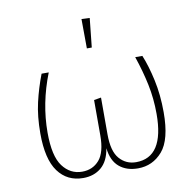

<svg xmlns="http://www.w3.org/2000/svg" viewBox="-83 -830 937 925"><g transform="rotate(-10 385.5 -368.0)"><path d="M687 -235Q687 -101 639 -45.5Q591 10 519 10Q463 10 427.5 -20Q392 -50 385 -112Q375 -50 339.5 -20Q304 10 251 10Q173 10 128.5 -50.5Q84 -111 84 -237Q84 -321 99.5 -388Q115 -455 140 -520H175Q119 -378 119 -235Q119 -120 156 -70.5Q193 -21 251 -21Q303 -21 335 -58Q367 -95 367 -178V-351L402 -357V-177Q402 -94 434 -57.5Q466 -21 515 -21Q652 -21 652 -233Q652 -308 637.5 -377.5Q623 -447 598 -520H633Q655 -467 671 -393.5Q687 -320 687 -235ZM415 -744 400 -602H376L375 -746Z"/></g></svg>

Font: FiraGO UltraLight
Style: Regular
Weight: 200
Designer: bBox Type
Foundry: bBox Type GmbH
Version: Version 1.001